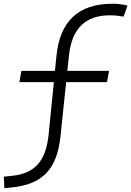

<svg xmlns="http://www.w3.org/2000/svg" viewBox="-49 -762 693 1014"><path d="M-25.9 231.9 12.7 228C171.9 211.9 253.4 135.7 271 -47.4L300.3 -328.1H516.1L526.9 -387.7H306.6L314.9 -465.3C329.1 -611.8 402.8 -681.2 531.2 -681.2C552.7 -681.2 574.2 -679.2 603.5 -674.3L624.5 -732.4C598.1 -739.3 574.2 -742.2 544.9 -742.2C366.2 -742.2 265.6 -651.4 248.5 -460.4L241.2 -387.7H64L53.2 -328.1H235.4L208.5 -58.1C194.3 94.2 131.3 155.3 10.3 167L-28.8 170.9Z"/></svg>

Font: Cascadia Mono PL Light
Style: Italic
Weight: 300
Italic angle: -10°
Monospace: yes
Designer: Aaron Bell
Foundry: Saja Typeworks
Version: Version 2404.023